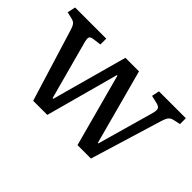

<svg xmlns="http://www.w3.org/2000/svg" viewBox="-83 -764 1020 1020"><g transform="rotate(45 427.0 -254.0)"><path d="M209 0 85 -403Q80 -420 75 -430Q70 -440 62.5 -445.5Q55 -451 41 -454L6 -462L16 -508H250V-464L203 -458Q184 -455 180 -446Q176 -437 184 -408L272 -83H277L394 -508H496L610 -85H614L703 -400Q711 -428 706 -439Q701 -450 680 -455L637 -465L646 -508H848V-464L811 -456Q792 -452 783 -441.5Q774 -431 765 -401L643 0H542L431 -411H427L315 0Z"/></g></svg>

Font: Literata 18pt
Style: Regular
Weight: 400
Designer: Latin by Veronika Burian and Jose Scaglione. Greek by Irene Vlachou. Cyrillic by Vera Evstafieva.
Foundry: TypeTogether
Version: Version 3.103;gftools[0.9.29]